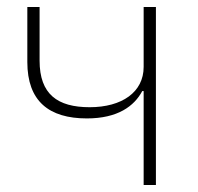

<svg xmlns="http://www.w3.org/2000/svg" viewBox="-20 -528 565 548"><path d="M390 -268H386C363 -225 316 -190 228 -190C120 -190 58 -239 58 -351V-508H93V-355C93 -259 144 -222 236 -222C328 -222 390 -265 390 -337V-508H425V0H390Z"/></svg>

Font: Plexus Sans ExtraLight
Style: Regular
Weight: 250
Version: Version 2.001;PS 002.001;hotconv 1.0.70;makeotf.lib2.5.58329